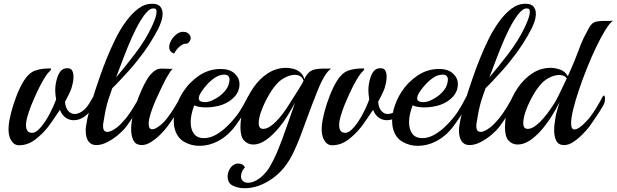

<svg xmlns="http://www.w3.org/2000/svg" viewBox="-20 -764 3273 1019"><path d="M80 7Q54 7 38 -21Q22 -49 26 -95Q28 -124 39.5 -168.5Q51 -213 69 -258.5Q87 -304 107 -336Q133 -377 165.5 -389Q198 -401 247 -401Q251 -401 251 -397Q251 -393 245 -387Q231 -375 212 -343Q193 -311 175.5 -273Q158 -235 145 -203Q135 -177 126.5 -149Q118 -121 118 -99Q118 -81 125.5 -70Q133 -59 152 -59Q172 -60 196 -88Q220 -116 242 -157Q264 -198 278 -237Q276 -248 274.5 -260Q273 -272 273 -285Q273 -303 276.5 -322.5Q280 -342 287 -361Q300 -394 323 -400Q327 -401 330.5 -401.5Q334 -402 338 -402Q357 -402 363.5 -388.5Q370 -375 370 -357Q370 -339 366 -321.5Q362 -304 359 -295Q352 -276 343 -258.5Q334 -241 325 -224Q327 -193 341.5 -176Q356 -159 376 -159Q401 -159 426 -181Q440 -193 451.5 -211.5Q463 -230 472 -246Q477 -255 479 -250Q481 -245 481 -234Q481 -225 479.5 -214.5Q478 -204 474 -198Q460 -173 442 -156.5Q424 -140 404 -132Q388 -126 371 -126Q348 -126 328.5 -139.5Q309 -153 298 -181Q277 -150 259.5 -124.5Q242 -99 233 -88Q203 -50 164.5 -21.5Q126 7 80 7Z M491 6Q463 6 449 -14.5Q435 -35 435 -70Q435 -75 435 -80Q435 -85 436 -90Q441 -128 453.5 -176Q466 -224 483 -277Q493 -307 508.5 -352.5Q524 -398 545 -450.5Q566 -503 591.5 -555Q617 -607 648 -649.5Q679 -692 713.5 -718Q748 -744 787 -744Q819 -744 831 -728.5Q843 -713 843 -692Q843 -670 835 -647.5Q827 -625 819 -610Q801 -574 772 -529Q743 -484 711 -445Q692 -420 664 -389Q636 -358 611.5 -332Q587 -306 576 -296L560 -250Q553 -231 546.5 -205Q540 -179 535.5 -153.5Q531 -128 528 -109Q527 -105 527 -101Q527 -97 527 -94Q527 -64 550 -64Q564 -64 585 -77Q605 -89 623.5 -108.5Q642 -128 650 -138Q670 -164 688 -193.5Q706 -223 719 -248Q724 -256 726 -256Q732 -256 732 -239Q732 -231 729.5 -220.5Q727 -210 722 -201Q708 -177 689 -148Q670 -119 650 -92Q635 -72 608 -49Q581 -26 550 -10Q519 6 491 6ZM596 -353Q646 -412 697.5 -479.5Q749 -547 783 -617Q785 -622 792 -637Q799 -652 805 -670.5Q811 -689 811 -702Q811 -719 798 -719H791Q778 -719 760.5 -701Q743 -683 725 -653Q702 -615 680 -565.5Q658 -516 637 -461Q616 -406 596 -353Z M904 -480Q878 -489 878 -514Q878 -537 896.5 -561.5Q915 -586 937 -593Q942 -595 945.5 -595Q949 -595 953 -595Q970 -595 981 -585Q992 -575 992 -562Q992 -544 973 -532Q958 -534 944 -525Q930 -516 919.5 -503Q909 -490 904 -480ZM732 6Q719 6 707 0.5Q695 -5 687 -21Q676 -45 676 -78Q676 -114 687 -158.5Q698 -203 716 -250Q723 -267 734 -292Q745 -317 760 -342Q775 -367 794.5 -383.5Q814 -400 837 -400Q848 -400 868 -399Q888 -398 897 -399Q891 -395 883 -383Q875 -371 868 -358.5Q861 -346 857 -339Q831 -287 808 -236Q785 -185 773 -138Q771 -130 770 -122Q769 -114 769 -107Q769 -78 788 -78Q796 -78 805.5 -82.5Q815 -87 828 -97Q851 -115 868 -138Q888 -164 906 -193.5Q924 -223 937 -248Q942 -256 944 -256Q950 -256 950 -239Q950 -231 947.5 -220.5Q945 -210 940 -201Q926 -177 907 -148Q888 -119 868 -92Q854 -73 831 -50Q808 -27 782 -10.5Q756 6 732 6Z M1135 -14Q1089 10 1038 10Q995 10 958 -11Q921 -32 908 -78Q902 -99 902 -122Q902 -160 915.5 -200.5Q929 -241 951 -275Q985 -328 1037 -363Q1089 -398 1152 -398Q1199 -398 1225 -374Q1251 -350 1251 -318Q1251 -280 1225.5 -251.5Q1200 -223 1159 -208Q1139 -201 1116.5 -197.5Q1094 -194 1074 -194Q1033 -194 1011 -205Q992 -156 992 -115Q992 -78 1009 -54.5Q1026 -31 1063 -31Q1094 -31 1124.5 -48Q1155 -65 1181.5 -90Q1208 -115 1226 -138Q1240 -155 1250 -170Q1260 -185 1271 -204.5Q1282 -224 1297 -253Q1301 -260 1304 -260Q1310 -260 1310 -244Q1310 -235 1307.5 -224.5Q1305 -214 1299 -203Q1285 -178 1265.5 -148.5Q1246 -119 1226 -92Q1208 -68 1185 -48Q1162 -28 1135 -14ZM1044 -227Q1049 -224 1055 -223Q1061 -222 1067 -222Q1087 -222 1107 -231.5Q1127 -241 1141 -251Q1164 -267 1180 -289Q1196 -311 1198 -339Q1199 -351 1192.5 -359.5Q1186 -368 1170 -368Q1162 -368 1150 -365Q1134 -361 1118 -350Q1102 -339 1087 -324Q1082 -319 1069.5 -304.5Q1057 -290 1046 -272.5Q1035 -255 1035 -242Q1035 -231 1044 -227Z M1277 235Q1244 235 1216 221.5Q1188 208 1188 172Q1188 152 1200 131.5Q1212 111 1234 105Q1236 104 1239 104Q1242 104 1244 104Q1271 104 1280 125Q1278 126 1274 131.5Q1270 137 1268 140Q1259 158 1259 172Q1259 188 1269.5 197Q1280 206 1297 206Q1311 206 1327.5 199.5Q1344 193 1362 179Q1394 153 1414.5 116.5Q1435 80 1450 45Q1476 -17 1499.5 -86Q1523 -155 1546 -219Q1527 -184 1505.5 -149Q1484 -114 1462 -88Q1430 -49 1394.5 -23Q1359 3 1324 3Q1296 3 1276 -17.5Q1256 -38 1256 -89Q1256 -141 1274 -196Q1292 -251 1324.5 -298.5Q1357 -346 1401.5 -375Q1446 -404 1499 -404Q1516 -404 1536 -399Q1556 -394 1572.5 -381Q1589 -368 1595 -344Q1609 -374 1629 -387Q1649 -400 1698 -400H1738Q1719 -388 1700 -355.5Q1681 -323 1664 -279Q1651 -247 1634.5 -204Q1618 -161 1604 -122Q1591 -86 1574.5 -42Q1558 2 1537.5 45Q1517 88 1491 121Q1451 172 1393.5 203.5Q1336 235 1277 235ZM1368 -81Q1371 -80 1377 -80Q1396 -80 1418 -96Q1440 -112 1462 -137.5Q1484 -163 1501 -189Q1543 -254 1564.5 -289Q1586 -324 1590 -333Q1591 -333 1591 -335Q1586 -352 1573.5 -359.5Q1561 -367 1545 -367Q1523 -367 1498 -355Q1473 -343 1456 -326Q1430 -300 1406.5 -259Q1383 -218 1368 -178Q1353 -138 1353 -111Q1353 -86 1368 -81Z M1742 7Q1716 7 1700 -21Q1684 -49 1688 -95Q1690 -124 1701.5 -168.5Q1713 -213 1731 -258.5Q1749 -304 1769 -336Q1795 -377 1827.5 -389Q1860 -401 1909 -401Q1913 -401 1913 -397Q1913 -393 1907 -387Q1893 -375 1874 -343Q1855 -311 1837.5 -273Q1820 -235 1807 -203Q1797 -177 1788.5 -149Q1780 -121 1780 -99Q1780 -81 1787.5 -70Q1795 -59 1814 -59Q1834 -60 1858 -88Q1882 -116 1904 -157Q1926 -198 1940 -237Q1938 -248 1936.5 -260Q1935 -272 1935 -285Q1935 -303 1938.5 -322.5Q1942 -342 1949 -361Q1962 -394 1985 -400Q1989 -401 1992.5 -401.5Q1996 -402 2000 -402Q2019 -402 2025.5 -388.5Q2032 -375 2032 -357Q2032 -339 2028 -321.5Q2024 -304 2021 -295Q2014 -276 2005 -258.5Q1996 -241 1987 -224Q1989 -193 2003.5 -176Q2018 -159 2038 -159Q2063 -159 2088 -181Q2102 -193 2113.5 -211.5Q2125 -230 2134 -246Q2139 -255 2141 -250Q2143 -245 2143 -234Q2143 -225 2141.5 -214.5Q2140 -204 2136 -198Q2122 -173 2104 -156.5Q2086 -140 2066 -132Q2050 -126 2033 -126Q2010 -126 1990.5 -139.5Q1971 -153 1960 -181Q1939 -150 1921.5 -124.5Q1904 -99 1895 -88Q1865 -50 1826.5 -21.5Q1788 7 1742 7Z M2294 -14Q2248 10 2197 10Q2154 10 2117 -11Q2080 -32 2067 -78Q2061 -99 2061 -122Q2061 -160 2074.5 -200.5Q2088 -241 2110 -275Q2144 -328 2196 -363Q2248 -398 2311 -398Q2358 -398 2384 -374Q2410 -350 2410 -318Q2410 -280 2384.5 -251.5Q2359 -223 2318 -208Q2298 -201 2275.5 -197.5Q2253 -194 2233 -194Q2192 -194 2170 -205Q2151 -156 2151 -115Q2151 -78 2168 -54.5Q2185 -31 2222 -31Q2253 -31 2283.5 -48Q2314 -65 2340.5 -90Q2367 -115 2385 -138Q2399 -155 2409 -170Q2419 -185 2430 -204.5Q2441 -224 2456 -253Q2460 -260 2463 -260Q2469 -260 2469 -244Q2469 -235 2466.5 -224.5Q2464 -214 2458 -203Q2444 -178 2424.5 -148.5Q2405 -119 2385 -92Q2367 -68 2344 -48Q2321 -28 2294 -14ZM2203 -227Q2208 -224 2214 -223Q2220 -222 2226 -222Q2246 -222 2266 -231.5Q2286 -241 2300 -251Q2323 -267 2339 -289Q2355 -311 2357 -339Q2358 -351 2351.5 -359.5Q2345 -368 2329 -368Q2321 -368 2309 -365Q2293 -361 2277 -350Q2261 -339 2246 -324Q2241 -319 2228.5 -304.5Q2216 -290 2205 -272.5Q2194 -255 2194 -242Q2194 -231 2203 -227Z M2472 6Q2444 6 2430 -14.5Q2416 -35 2416 -70Q2416 -75 2416 -80Q2416 -85 2417 -90Q2422 -128 2434.5 -176Q2447 -224 2464 -277Q2474 -307 2489.5 -352.5Q2505 -398 2526 -450.5Q2547 -503 2572.5 -555Q2598 -607 2629 -649.5Q2660 -692 2694.5 -718Q2729 -744 2768 -744Q2800 -744 2812 -728.5Q2824 -713 2824 -692Q2824 -670 2816 -647.5Q2808 -625 2800 -610Q2782 -574 2753 -529Q2724 -484 2692 -445Q2673 -420 2645 -389Q2617 -358 2592.5 -332Q2568 -306 2557 -296L2541 -250Q2534 -231 2527.5 -205Q2521 -179 2516.5 -153.5Q2512 -128 2509 -109Q2508 -105 2508 -101Q2508 -97 2508 -94Q2508 -64 2531 -64Q2545 -64 2566 -77Q2586 -89 2604.5 -108.5Q2623 -128 2631 -138Q2651 -164 2669 -193.5Q2687 -223 2700 -248Q2705 -256 2707 -256Q2713 -256 2713 -239Q2713 -231 2710.5 -220.5Q2708 -210 2703 -201Q2689 -177 2670 -148Q2651 -119 2631 -92Q2616 -72 2589 -49Q2562 -26 2531 -10Q2500 6 2472 6ZM2577 -353Q2627 -412 2678.5 -479.5Q2730 -547 2764 -617Q2766 -622 2773 -637Q2780 -652 2786 -670.5Q2792 -689 2792 -702Q2792 -719 2779 -719H2772Q2759 -719 2741.5 -701Q2724 -683 2706 -653Q2683 -615 2661 -565.5Q2639 -516 2618 -461Q2597 -406 2577 -353Z M2974 6Q2944 6 2932.5 -16.5Q2921 -39 2921 -73Q2921 -89 2923 -105.5Q2925 -122 2928 -139Q2930 -154 2936 -175.5Q2942 -197 2950 -222Q2931 -184 2906 -144.5Q2881 -105 2851.5 -71.5Q2822 -38 2790.5 -17.5Q2759 3 2727 3Q2699 3 2679.5 -17.5Q2660 -38 2660 -89Q2660 -141 2678 -196Q2696 -251 2728.5 -298.5Q2761 -346 2805.5 -375Q2850 -404 2903 -404Q2925 -404 2952 -395Q2979 -386 2993 -360Q2998 -368 3001 -376Q3004 -384 3007 -390Q3031 -443 3048 -490Q3065 -537 3078 -563Q3095 -597 3105 -614.5Q3115 -632 3123.5 -639Q3132 -646 3143 -649Q3152 -651 3163 -652Q3174 -653 3186 -653Q3198 -653 3213.5 -653Q3229 -653 3233 -654Q3216 -642 3193 -605Q3170 -568 3145 -516Q3120 -464 3096.5 -405.5Q3073 -347 3053.5 -289.5Q3034 -232 3022.5 -185Q3011 -138 3011 -109Q3011 -77 3029 -77Q3041 -77 3057.5 -89Q3074 -101 3088 -116Q3102 -131 3108 -138Q3128 -164 3146 -193.5Q3164 -223 3177 -249Q3182 -257 3184 -257Q3191 -257 3191 -239Q3191 -220 3181 -203Q3167 -179 3147.5 -149.5Q3128 -120 3108 -92Q3094 -74 3071.5 -51Q3049 -28 3023.5 -11Q2998 6 2974 6ZM2772 -81Q2775 -80 2781 -80Q2809 -80 2846.5 -117.5Q2884 -155 2922 -216Q2930 -228 2941 -250Q2952 -272 2964.5 -298.5Q2977 -325 2988 -348Q2981 -358 2970.5 -362Q2960 -366 2948 -366Q2926 -366 2901 -354.5Q2876 -343 2859 -326Q2833 -300 2809.5 -259Q2786 -218 2771.5 -178Q2757 -138 2757 -111Q2757 -86 2772 -81Z"/></svg>

Font: Playball
Style: Regular
Weight: 400
Designer: Robert E. Leuschke
Foundry: Robert E. Leuschke
Version: Version 1.010